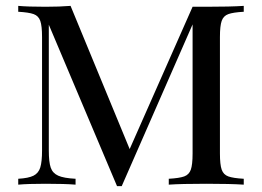

<svg xmlns="http://www.w3.org/2000/svg" viewBox="-20 -628 891 653"><path d="M728 -502V-106Q728 -68 734 -51Q740 -34 756.5 -28Q773 -22 809 -20V0Q763 -3 682 -3Q596 -3 554 0V-20Q590 -22 606.5 -28Q623 -34 629 -51Q635 -68 635 -106V-545L394 5H378L146 -544V-116Q146 -77 152.5 -58Q159 -39 178 -30.5Q197 -22 237 -20V0Q201 -3 135 -3Q75 -3 42 0V-20Q77 -22 94 -30.5Q111 -39 117 -58.5Q123 -78 123 -116V-502Q123 -540 117 -557Q111 -574 94.5 -580Q78 -586 42 -588V-608Q75 -605 135 -605Q183 -605 220 -608L421 -121L635 -605H682Q763 -605 809 -608V-588Q773 -586 756.5 -580Q740 -574 734 -557Q728 -540 728 -502Z"/></svg>

Font: Playfair Display SC
Style: Regular
Weight: 400
Designer: Claus Eggers Sørensen
Foundry: Claus Eggers Sørensen
Version: Version 1.200; ttfautohint (v1.6)